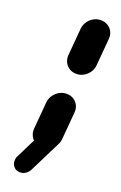

<svg xmlns="http://www.w3.org/2000/svg" viewBox="-128 -559 449 712"><g transform="rotate(20 96.5 -202.5)"><path d="M96.3 0Q81.1 0 69.1 -7.4Q57 -14.8 50.7 -27.6Q44.4 -40.4 45.6 -55.6L54.8 -163Q56.3 -178.1 65 -190.9Q73.7 -203.7 87 -211.1Q100.4 -218.5 115.6 -218.5Q130.7 -218.5 142.8 -211.1Q154.8 -203.7 161.1 -190.9Q167.4 -178.1 165.9 -163L156.7 -55.6Q155.6 -40.4 146.9 -27.6Q138.1 -14.8 124.8 -7.4Q111.5 0 96.3 0ZM122.6 -300Q107.4 -300 95.4 -307.4Q83.3 -314.8 77 -327.6Q70.7 -340.4 71.9 -355.6L81.1 -463Q82.6 -478.1 91.1 -490.9Q99.6 -503.7 113 -511.1Q126.3 -518.5 141.5 -518.5Q156.7 -518.5 168.9 -511.1Q181.1 -503.7 187.4 -490.9Q193.7 -478.1 192.2 -463L183 -355.6Q181.9 -340.4 173.1 -327.6Q164.4 -314.8 151.1 -307.4Q137.8 -300 122.6 -300ZM18.1 80Q18.1 70.4 22.2 62.6L86.3 -65.9Q91.9 -75.9 101.5 -82Q111.1 -88.1 122.2 -88.1Q138.1 -88.1 147 -78Q155.9 -67.8 155.9 -53.7Q155.9 -44.1 151.9 -36.3L87.8 92.2Q82.2 102.2 72.6 108.3Q63 114.4 51.9 114.4Q35.9 114.4 27 104.3Q18.1 94.1 18.1 80Z"/></g></svg>

Font: 26F Galaxy Sans Black
Style: Italic
Weight: 900
Italic angle: -5°
Designer: C₂₉H₂₅N₃O₅
Version: Version 1.200